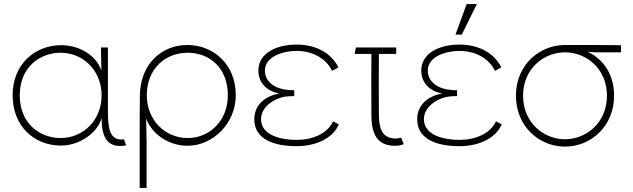

<svg xmlns="http://www.w3.org/2000/svg" viewBox="-20 -703 3110 943"><path d="M278 -25C179 -25 77 -93 77 -235C77 -375 178 -444 278 -444C389 -444 479 -356 479 -235C479 -113 389 -25 278 -25ZM42 -235C42 -82 149 12 280 12C373 12 462 -54 479 -124C479 -39 501 14 571 14C582 14 588 13 599 11L589 -19C514 -7 510 -85 510 -161V-470H476V-458L478 -356C453 -431 371 -481 280 -481C152 -481 42 -388 42 -235Z M902 -25C791 -25 701 -113 701 -235C701 -365 791 -444 902 -444C1008 -444 1099 -371 1099 -235C1099 -109 1008 -25 902 -25ZM666 220H700V-8L698 -120C732 -33 821 13 900 13C1026 13 1138 -97 1138 -235C1138 -388 1028 -482 900 -482C773 -482 669 -388 667 -235C666 -159 666 -84 666 -8Z M1644 -92 1616 -107C1587 -46 1515 -16 1437 -16C1365 -16 1262 -36 1262 -118C1262 -182 1336 -227 1397 -230C1408 -231 1417 -231 1425 -231V-260C1417 -260 1408 -260 1397 -261C1336 -265 1281 -298 1281 -356C1281 -426 1371 -453 1437 -453C1510 -453 1580 -420 1611 -355L1642 -372C1608 -442 1532 -484 1437 -484C1335 -484 1249 -441 1249 -356C1249 -292 1297 -252 1353 -244C1292 -234 1229 -195 1229 -117C1229 -20 1324 15 1437 15C1524 15 1613 -19 1644 -92Z M1921 13C1937 13 1948 11 1963 5L1950 -27C1935 -23 1926 -22 1915 -23C1849 -29 1841 -83 1841 -149C1840 -229 1840 -358 1841 -438H1926V-470H1728L1722 -438H1804C1803 -345 1804 -271 1804 -138C1804 -37 1838 13 1921 13Z M2444 -92 2416 -107C2387 -46 2315 -16 2237 -16C2165 -16 2062 -36 2062 -118C2062 -182 2136 -227 2197 -230C2208 -231 2217 -231 2225 -231V-260C2217 -260 2208 -260 2197 -261C2136 -265 2081 -298 2081 -356C2081 -426 2171 -453 2237 -453C2310 -453 2380 -420 2411 -355L2442 -372C2408 -442 2332 -484 2237 -484C2135 -484 2049 -441 2049 -356C2049 -292 2097 -252 2153 -244C2092 -234 2029 -195 2029 -117C2029 -20 2124 15 2237 15C2324 15 2413 -19 2444 -92ZM2217 -533H2248L2322 -683H2272Z M2755 -446C2859 -446 2961 -366 2961 -233C2961 -98 2857 -19 2755 -19C2653 -19 2549 -98 2549 -233C2549 -366 2651 -446 2755 -446ZM2514 -233C2514 -82 2628 17 2755 17C2882 17 2996 -82 2996 -233C2996 -355 2926 -422 2865 -449L2899 -446H3030V-481C2953 -482 2867 -482 2755 -482C2632 -482 2514 -387 2514 -233Z"/></svg>

Font: Kreadon Extra Light
Style: Regular
Weight: 200
Designer: kohakuno
Foundry: StudioGnu
Version: Version 1.000;Glyphs 3.1.2 (3151)